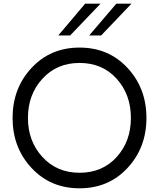

<svg xmlns="http://www.w3.org/2000/svg" viewBox="-20 -1020 870 1050"><path d="M445.8 -1000H529.8L363.8 -826.2H298.8ZM616.2 -1000H699.2L533.2 -826.2H467.8ZM677.5 -101.6Q574.2 9.8 415 9.8Q255.9 9.8 152.3 -101.6Q48.8 -212.9 48.8 -375Q48.8 -537.1 152.3 -648.4Q255.9 -759.8 415 -759.8Q574.2 -759.8 677.5 -648.4Q780.8 -537.1 780.8 -375Q780.8 -212.9 677.5 -101.6ZM415 -75.2Q540 -75.2 617.9 -161.1Q695.8 -247.1 695.8 -375Q695.8 -502.9 617.9 -589.4Q540 -675.8 415 -675.8Q291 -675.8 211.9 -589.4Q132.8 -502.9 132.8 -375Q132.8 -248 211.9 -161.6Q291 -75.2 415 -75.2Z"/></svg>

Font: Oakes Grotesk
Style: Regular
Weight: 400
Designer: Samuel Oakes
Foundry: Samuel Oakes
Version: Version 1.0 | wf-rip DC20170320